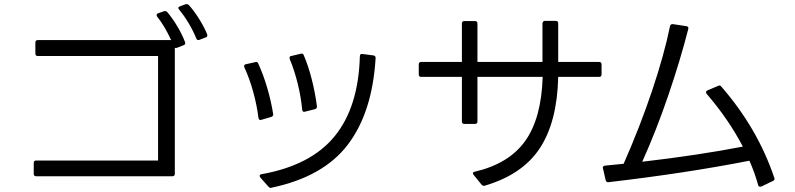

<svg xmlns="http://www.w3.org/2000/svg" viewBox="-20 -886 3890 939"><path d="M950 -690Q943 -690 940 -698Q926 -733 903.5 -771Q881 -809 856 -839Q852 -845 852 -847Q852 -852 860 -855L887 -865Q889 -866 893 -866Q899 -866 904 -861Q929 -833 953.5 -794Q978 -755 993 -719Q994 -717 994 -713Q994 -706 986 -703L955 -691ZM835 -652V-36Q835 -24 823 -24H157Q145 -24 145 -36V-89Q145 -101 157 -101H753V-612H165Q153 -612 153 -624V-678Q153 -690 165 -690H817Q784 -761 749 -804Q746 -809 746 -812Q746 -818 753 -821L782 -831Q784 -832 788 -832Q793 -832 798 -827Q825 -795 848.5 -755Q872 -715 885 -680Q886 -678 886 -675Q886 -668 878 -665L845 -652Q839 -651 835 -652Z M1467 -339Q1460 -339 1458 -349Q1452 -412 1436 -477Q1420 -542 1397 -597Q1396 -599 1396 -603Q1396 -611 1404 -612L1450 -623L1455 -624Q1463 -624 1466 -615Q1489 -561 1505.5 -495Q1522 -429 1530 -366V-364Q1530 -355 1520 -352L1472 -340Q1470 -339 1467 -339ZM1250 -26Q1250 -33 1259 -34Q1500 -77 1616.5 -219.5Q1733 -362 1740 -611Q1740 -624 1753 -622L1806 -615Q1817 -614 1817 -602Q1801 -336 1681 -178.5Q1561 -21 1308 32L1304 33Q1298 33 1293 27L1253 -18Q1250 -23 1250 -26ZM1254 -299Q1246 -299 1244 -310Q1236 -373 1218 -438Q1200 -503 1175 -557Q1174 -559 1174 -562Q1174 -571 1183 -572L1228 -582L1233 -583Q1240 -583 1243 -575Q1268 -521 1287 -456Q1306 -391 1316 -328V-325Q1316 -317 1306 -314L1258 -300Z M2028 -522V-571Q2028 -583 2040 -583H2239V-771Q2239 -783 2251 -783H2303Q2315 -783 2315 -771V-583H2633V-772Q2635 -784 2645 -784H2698Q2710 -784 2710 -772V-583H2910Q2922 -583 2922 -571V-522Q2922 -510 2910 -510H2710Q2705 -290 2620 -161Q2535 -32 2351 22L2347 23Q2341 23 2335 17L2296 -31Q2293 -36 2293 -38Q2293 -45 2301 -46Q2469 -85 2548.5 -196.5Q2628 -308 2634 -510H2315V-292Q2315 -280 2303 -280H2251Q2239 -280 2239 -292V-510H2040Q2028 -510 2028 -522Z M2928 -66Q2928 -74 2939 -76L3030 -85Q3109 -264 3168.5 -440.5Q3228 -617 3257 -759Q3260 -769 3271 -768L3337 -758Q3349 -756 3346 -744Q3307 -591 3248 -418.5Q3189 -246 3121 -95Q3396 -127 3613 -169Q3543 -303 3436 -427Q3433 -432 3433 -435Q3433 -441 3440 -444L3492 -466Q3496 -468 3498 -468Q3504 -468 3508 -462Q3685 -259 3767 -16L3768 -11Q3768 -4 3760 -1L3704 26Q3702 27 3698 27Q3689 27 3688 19Q3669 -47 3645 -100Q3334 -39 2956 5H2953Q2945 5 2942 -5L2929 -62Z"/></svg>

Font: LINE Seed JP_TTF Regular
Style: Regular
Weight: 400
Designer: LINE & Fontrix & Fontworks
Version: Version 1.002